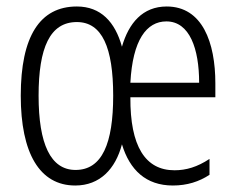

<svg xmlns="http://www.w3.org/2000/svg" viewBox="-20 -562 729 592"><path d="M494 -542C420 -542 377 -491 356 -418C335 -494 291 -542 217 -542C103 -542 44 -450 44 -267C44 -90 102 10 212 10C288 10 336 -41 356 -117C380 -38 430 10 513 10C557 10 594 -2 626 -23V-72C588 -47 554 -37 518 -37C428 -37 381 -111 382 -262H644V-305C644 -431 604 -542 494 -542ZM493 -496C565 -496 594 -411 594 -307H382C389 -439 432 -496 493 -496ZM217 -494C295 -494 329 -415 329 -267C329 -120 295 -38 213 -38C136 -38 99 -118 99 -267C99 -415 134 -494 217 -494Z"/></svg>

Font: Noto Sans Thai Looped ExtraCondensed Light
Style: Regular
Weight: 300
Width: 2
Designer: Sasikarn Vongin, Ben Mitchell
Foundry: The Fontpad Ltd
Version: Version 1.001